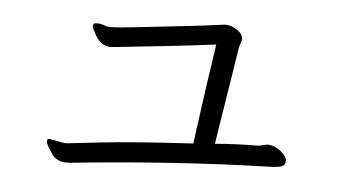

<svg xmlns="http://www.w3.org/2000/svg" viewBox="-41 -632 1081 607"><g transform="rotate(5 500.0 -329.0)"><path d="M129 -160 176 -151H186Q189 -151 289 -162.5Q389 -174 583 -185Q588 -220 598 -295Q608 -370 628 -503Q502 -487 307 -467L295 -466Q262 -466 242 -508Q234 -523 234 -527Q234 -537 246 -537Q258 -537 269 -533Q280 -529 284 -529H293Q314 -529 384.5 -537Q455 -545 519.5 -552Q584 -559 649 -568H653Q670 -568 689 -555.5Q708 -543 708 -526L700 -499Q693 -452 683.5 -394Q674 -336 665.5 -281.5Q657 -227 651 -190Q718 -196 789 -196L816 -202Q839 -202 859 -186Q879 -170 879 -156V-155Q879 -143 869.5 -138.5Q860 -134 834 -133Q534 -125 196 -90H187Q163 -90 146 -107Q121 -142 121 -151Q121 -160 129 -160Z"/></g></svg>

Font: LXGW Bright TC
Style: Regular
Weight: 400
Designer: Christian Thalmann (Catharsis Fonts)
Foundry: LXGW / Christian Thalmann (Catharsis Fonts) / Fontworks Inc.
Version: Version 5.501